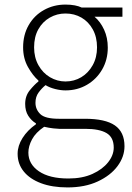

<svg xmlns="http://www.w3.org/2000/svg" viewBox="-20 -563 577 839"><path d="M275 256Q208 256 159 237.5Q110 219 83.5 186Q57 153 57 109Q57 74 78.5 40Q100 6 137 -20V-24Q117 -36 103.5 -57Q90 -78 90 -109Q90 -144 110.5 -169Q131 -194 148 -207V-211Q123 -233 102 -270.5Q81 -308 81 -356Q81 -411 105.5 -453.5Q130 -496 172.5 -519.5Q215 -543 266 -543Q289 -543 307 -539.5Q325 -536 337 -530H515V-490H393Q419 -468 435 -433Q451 -398 451 -355Q451 -302 426.5 -259.5Q402 -217 360 -192.5Q318 -168 266 -168Q245 -168 221 -174Q197 -180 179 -191Q162 -177 148.5 -158.5Q135 -140 135 -114Q135 -85 156 -64.5Q177 -44 237 -44H351Q440 -44 482 -15Q524 14 524 76Q524 122 493.5 163Q463 204 407 230Q351 256 275 256ZM266 -207Q304 -207 335 -225.5Q366 -244 385 -278Q404 -312 404 -356Q404 -401 385.5 -434.5Q367 -468 336 -486Q305 -504 266 -504Q229 -504 197.5 -486Q166 -468 147.5 -435Q129 -402 129 -356Q129 -312 148 -278Q167 -244 198.5 -225.5Q230 -207 266 -207ZM279 217Q340 217 384 197Q428 177 452.5 146Q477 115 477 82Q477 37 445.5 18.5Q414 0 353 0H239Q231 0 213 -2Q195 -4 173 -9Q136 16 120 46Q104 76 104 104Q104 154 150 185.5Q196 217 279 217Z"/></svg>

Font: Noto Sans KR ExtraLight
Style: Regular
Weight: 250
Designer: Ryoko NISHIZUKA  (kana, bopomofo & ideographs); Paul D. Hunt (Latin, Greek & Cyrillic); Sandoll Communications , Soo-you
Foundry: Adobe
Version: Version 2.004-H2;hotconv 1.0.118;makeotfexe 2.5.65603